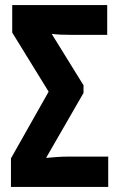

<svg xmlns="http://www.w3.org/2000/svg" viewBox="-20 -734 466 754"><path d="M23 0V-112L171 -374L28 -606V-714H401V-597H264Q238 -597 217.5 -598Q197 -599 183 -601L308 -399V-369L161 -114Q184 -116 205.5 -117.5Q227 -119 246 -119H405V0Z"/></svg>

Font: Noto Sans ExtraCondensed
Style: Bold
Weight: 700
Width: 2
Designer: Monotype Design Team
Foundry: Monotype Imaging Inc.
Version: Version 2.013; ttfautohint (v1.8.4.7-5d5b)